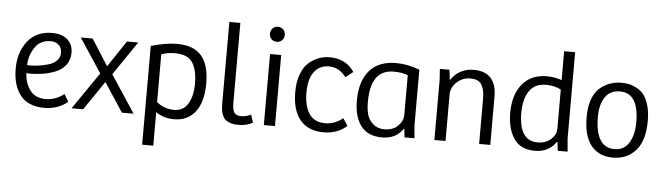

<svg xmlns="http://www.w3.org/2000/svg" viewBox="-53 -912 4620 1338"><g transform="rotate(5 2257.5 -242.5)"><path d="M280 -511Q349 -511 387.5 -477Q426 -443 426 -387Q426 -335 398 -298.5Q370 -262 324 -245Q278 -228 236.5 -221.5Q195 -215 151 -215Q146 -215 137.5 -215.5Q129 -216 125 -216Q128 -146 165 -97Q202 -48 275 -48Q341 -48 403 -94L433 -43Q365 14 270 14Q158 14 103 -54.5Q48 -123 48 -241Q48 -357 109 -434Q170 -511 280 -511ZM353 -378Q353 -413 331.5 -433Q310 -453 276 -453Q203 -453 165.5 -398Q128 -343 125 -273Q128 -273 134.5 -272.5Q141 -272 145 -272Q176 -272 207 -276.5Q238 -281 273.5 -291Q309 -301 331 -323.5Q353 -346 353 -378Z M804 -497H883L722 -261L894 0H812L679 -203L541 0H460L638 -259L481 -497H564L681 -313Z M1050 -24V210H972V-481Q1077 -511 1153 -511Q1270 -511 1325 -447Q1380 -383 1380 -254Q1380 -125 1326.5 -55.5Q1273 14 1178 14Q1105 14 1050 -24ZM1302 -244Q1302 -341 1268 -393Q1234 -445 1144 -445Q1096 -445 1050 -429V-95Q1101 -51 1172 -51Q1238 -51 1270 -106Q1302 -161 1302 -244Z M1503 -695H1580V-140Q1580 -89 1593 -68.5Q1606 -48 1643 -48Q1676 -48 1710 -65L1728 -11Q1690 14 1626 14Q1592 14 1568 5Q1544 -4 1532 -16.5Q1520 -29 1513 -50.5Q1506 -72 1504.5 -88.5Q1503 -105 1503 -129Z M1883 0H1805V-497H1883ZM1792 -639Q1792 -661 1807 -676Q1822 -691 1844 -691Q1866 -691 1881 -676Q1896 -661 1896 -639Q1896 -616 1881 -601Q1866 -586 1843 -586Q1821 -586 1806.5 -601Q1792 -616 1792 -639Z M2230 -50Q2295 -50 2353 -96L2386 -45Q2321 14 2224 14Q2116 14 2059.5 -53.5Q2003 -121 2003 -249Q2003 -321 2023.5 -375Q2044 -429 2077.5 -457Q2111 -485 2147 -498Q2183 -511 2221 -511Q2335 -511 2394 -423L2342 -382Q2293 -447 2222 -447Q2158 -447 2119.5 -398Q2081 -349 2081 -252Q2081 -158 2117 -104Q2153 -50 2230 -50Z M2851 -479V-87L2859 0H2789L2783 -59L2780 -60Q2729 14 2634 14Q2533 14 2484.5 -50Q2436 -114 2436 -227Q2436 -362 2500 -436.5Q2564 -511 2687 -511Q2766 -511 2851 -479ZM2774 -158V-433Q2736 -450 2674 -450Q2513 -450 2513 -224Q2513 -175 2523 -137.5Q2533 -100 2564 -72Q2595 -44 2644 -44Q2704 -44 2739 -78.5Q2774 -113 2774 -158Z M3076 0H2998V-422L2993 -497H3060L3069 -425Q3127 -511 3230 -511Q3308 -511 3348.5 -467.5Q3389 -424 3389 -339V0H3311V-315Q3311 -379 3290 -414Q3269 -449 3211 -449Q3155 -449 3115.5 -411Q3076 -373 3076 -326Z M3742 -511Q3793 -511 3845 -493V-695H3922V-90L3930 0H3861L3854 -60L3850 -61Q3797 14 3703 14Q3601 14 3554.5 -55Q3508 -124 3508 -234Q3508 -362 3569.5 -436.5Q3631 -511 3742 -511ZM3845 -153V-427Q3799 -451 3739 -451Q3661 -451 3623 -394Q3585 -337 3585 -243Q3585 -46 3715 -46Q3773 -46 3809 -79Q3845 -112 3845 -153Z M4253 -46Q4321 -46 4355 -102Q4389 -158 4389 -246Q4389 -450 4257 -450Q4189 -450 4154 -398.5Q4119 -347 4119 -262Q4119 -46 4253 -46ZM4041 -252Q4041 -326 4061 -379Q4081 -432 4115.5 -459.5Q4150 -487 4186 -499Q4222 -511 4263 -511Q4288 -511 4311 -507Q4334 -503 4364.5 -488Q4395 -473 4416.5 -448Q4438 -423 4453 -375Q4468 -327 4468 -263Q4468 -124 4407 -55Q4346 14 4246 14Q4149 14 4095 -53Q4041 -120 4041 -252Z"/></g></svg>

Font: BreeCF
Style: Light
Weight: 300
Designer: Veronika Burian, Jos Scaglione
Foundry: TypeTogether
Version: Version 0.0.2